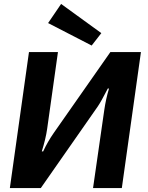

<svg xmlns="http://www.w3.org/2000/svg" viewBox="-20 -954 750 974"><path d="M494 -786 445 -723 224 -837 290 -934ZM598 0H452L509 -396Q517 -452 533 -505H527Q492 -437 476 -414L187 0H30L127 -690H274L219 -299Q212 -250 192 -186H199Q221 -234 253 -280L540 -690H695Z"/></svg>

Font: Ezarion
Style: Bold Italic
Weight: 700
Italic angle: -8°
Designer: Natanael Gama
Version: Version 1.001;PS 001.001;hotconv 1.0.70;makeotf.lib2.5.58329